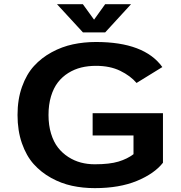

<svg xmlns="http://www.w3.org/2000/svg" viewBox="-20 -912 890 942"><path d="M623 -891.5 496 -753H387L259.5 -891.5H386.5L441.5 -815.5L496 -891.5ZM779.5 -356.5V-113.5Q737.5 -60 651.8 -24.5Q566 11 445 11Q386.5 11 333.2 -0.5Q280 -12 230.8 -39.2Q181.5 -66.5 145.2 -107Q109 -147.5 87.5 -209.2Q66 -271 66 -348Q66 -424.5 88 -486.2Q110 -548 146.8 -588.2Q183.5 -628.5 233.8 -655.8Q284 -683 338 -694.5Q392 -706 451 -706Q688 -706 776.5 -583L650 -505Q620 -540 570 -564.5Q520 -589 451 -589Q412.5 -589 378.8 -580.8Q345 -572.5 315.2 -554Q285.5 -535.5 264 -507.8Q242.5 -480 230.2 -439.2Q218 -398.5 218 -348Q218 -297.5 230.5 -256.5Q243 -215.5 264.5 -188Q286 -160.5 315.2 -141.8Q344.5 -123 376.8 -114.5Q409 -106 445 -106Q517.5 -106 561.2 -119.2Q605 -132.5 635 -155.5V-247.5H434.5V-356.5Z"/></svg>

Font: League Mono Wide SemiBold
Style: Regular
Weight: 600
Width: 8
Designer: Tyler Finck
Foundry: The League of Moveable Type / Tyler Finck
Version: Version 2.210